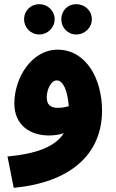

<svg xmlns="http://www.w3.org/2000/svg" viewBox="-20 -673 556 924"><path d="M347 -507C388 -507 422 -540 422 -580C422 -622 388 -653 347 -653C306 -653 275 -622 275 -580C275 -540 306 -507 347 -507ZM169 -507C209 -507 243 -540 243 -580C243 -622 209 -653 169 -653C128 -653 96 -622 96 -580C96 -540 128 -507 169 -507ZM46 231C319 205 471 70 471 -141C471 -293 395 -433 258 -434C131 -434 49 -297 49 -175C49 -70 126 -21 216 -21C242 -21 266 -25 287 -32C245 35 150 68 16 80ZM205 -205C205 -239 224 -286 253 -286C284 -286 305 -238 311 -162C291 -156 273 -154 258 -154C220 -154 205 -172 205 -205Z"/></svg>

Font: Noto Sans Arabic UI SmCn Bk
Style: Regular
Weight: 900
Width: 4
Designer: Monotype Design Team, Nadine Chahine and Nizar Qandah
Foundry: Monotype Imaging Inc.
Version: Version 2.010